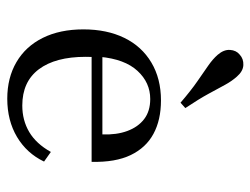

<svg xmlns="http://www.w3.org/2000/svg" viewBox="-103 -598 713 547"><g transform="rotate(90 253.5 -324.5)"><path d="M261.3 11.3Q201.6 11.3 156.9 -14.9Q112.1 -41.1 87.9 -89.9Q63.7 -138.7 63.7 -205.6Q63.7 -272.6 87.9 -322.2Q112.1 -371.8 158.1 -399.2Q204 -426.6 266.1 -426.6Q321.8 -426.6 361.3 -405.2Q400.8 -383.9 421.8 -340.3Q442.7 -296.8 441.1 -229H110.5L109.7 -259.7H362.9Q364.5 -300 353.2 -330.6Q341.9 -361.3 319.4 -378.6Q296.8 -396 262.1 -396Q215.3 -396 181.9 -359.7Q148.4 -323.4 141.9 -252.4L143.5 -250Q142.7 -241.9 142.3 -232.3Q141.9 -222.6 141.9 -212.1Q141.9 -125.8 177.4 -78.6Q212.9 -31.5 280.6 -31.5Q322.6 -31.5 356 -51.2Q389.5 -71 412.9 -112.9L440.3 -93.5Q416.9 -44.4 370.2 -16.5Q323.4 11.3 261.3 11.3ZM272.6 -482.3Q237.9 -512.1 211.7 -530.2Q185.5 -548.4 166.9 -561.3Q148.4 -574.2 136.3 -587.9Q121 -605.6 122.2 -623.4Q123.4 -641.1 135.5 -650.8Q147.6 -662.1 165.3 -661.3Q183.1 -660.5 198.4 -642.7Q211.3 -628.2 221.8 -608.9Q232.3 -589.5 247.2 -562.1Q262.1 -534.7 287.9 -496Z"/></g></svg>

Font: Playfair 12pt Light
Style: Regular
Weight: 300
Designer: Claus Eggers Sørensen
Foundry: Claus Eggers Sørensen
Version: Version 2.000;gftools[0.9.28]